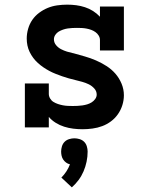

<svg xmlns="http://www.w3.org/2000/svg" viewBox="-20 -548 640 826"><path d="M335 8Q315 8 295 5.5Q275 3 256 -3Q237 -9 220 -19.5Q203 -30 190 -45V0H87V-189H190V-144Q190 -134 195.5 -124.5Q201 -115 210 -109.5Q219 -104 229.5 -100.5Q240 -97 250.5 -95Q261 -93 271.5 -92.5Q282 -92 293 -92Q303 -92 313.5 -92.5Q324 -93 334.5 -94.5Q345 -96 355 -99Q365 -102 374 -107.5Q383 -113 389.5 -122Q396 -131 396 -141Q396 -156 385.5 -167.5Q375 -179 361.5 -185.5Q348 -192 333.5 -196Q319 -200 304.5 -203.5Q290 -207 275.5 -211Q261 -215 247 -220Q233 -225 219 -230.5Q205 -236 192 -243Q179 -250 166.5 -258.5Q154 -267 143 -277Q132 -287 123 -299Q114 -311 107.5 -324.5Q101 -338 98 -352.5Q95 -367 95 -382Q95 -403 101 -424Q107 -445 119 -462.5Q131 -480 148.5 -493Q166 -506 185.5 -514Q205 -522 226.5 -525Q248 -528 269 -528Q289 -528 308 -525.5Q327 -523 345.5 -517Q364 -511 380.5 -500.5Q397 -490 410 -476V-520H513V-331H410V-376Q410 -386 404.5 -395Q399 -404 390.5 -410Q382 -416 372.5 -419.5Q363 -423 352.5 -425Q342 -427 332 -427.5Q322 -428 311 -428Q301 -428 291 -427.5Q281 -427 271 -425.5Q261 -424 251 -420.5Q241 -417 232.5 -412Q224 -407 218 -398Q212 -389 212 -379Q212 -365 221 -354Q230 -343 242.5 -336.5Q255 -330 268 -326Q281 -322 295 -319H296Q321 -312 345.5 -305Q370 -298 393 -288Q416 -278 438 -264Q460 -250 476.5 -231Q493 -212 503 -188Q513 -164 513 -138Q513 -117 506.5 -96Q500 -75 487.5 -57Q475 -39 457.5 -26Q440 -13 420 -5.5Q400 2 378 5Q356 8 335 8ZM289 258 244 216Q256 204 265.5 189.5Q275 175 281 159Q272 157 264.5 151.5Q257 146 252 138.5Q247 131 245 122Q243 113 243 104Q243 93 246.5 81.5Q250 70 258 62Q266 54 277.5 50.5Q289 47 300 47Q311 47 322.5 50.5Q334 54 342 62Q350 70 353.5 81.5Q357 93 357 104Q357 126 352.5 147.5Q348 169 339.5 189Q331 209 318 226.5Q305 244 289 258Z"/></svg>

Font: Iosevka HT Extended
Style: Bold
Weight: 700
Width: 7
Monospace: yes
Designer: Belleve Invis
Foundry: Belleve Invis
Version: Version 32.3.0; ttfautohint (v1.8.4)